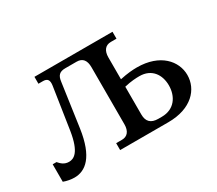

<svg xmlns="http://www.w3.org/2000/svg" viewBox="-99 -708 1032 914"><g transform="rotate(-30 417.0 -250.5)"><path d="M416 -410V-96C416 -59 399 -38 369 -38H337V0H602C730 0 793 -72 793 -150C793 -226 730 -301 602 -301C581 -301 550 -299 509 -290V-410C509 -447 526 -468 556 -468H587V-506H158V-468H183C208 -468 216 -455 212 -427L177 -197C160 -90 126 -73 99 -73C73 -73 58 -88 46 -102H25V-6C43 1 66 5 84 5C145 5 202 -39 223 -185L257 -424C261 -453 273 -468 305 -468H368C401 -468 416 -447 416 -410ZM509 -96V-249C546 -258 575 -259 592 -259C660 -259 692 -209 692 -151C692 -91 658 -38 588 -38H569C528 -38 509 -58 509 -96Z"/></g></svg>

Font: LT Superior Serif Medium
Style: Regular
Weight: 500
Designer: Daniel Lyons
Foundry: LyonsType
Version: Version 2.120;FEAKit 1.0